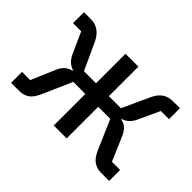

<svg xmlns="http://www.w3.org/2000/svg" viewBox="-96 -749 980 980"><g transform="rotate(45 394.0 -259.0)"><path d="M40 -79H99L156 -212Q167 -236 183 -249Q199 -262 218 -265V-269Q199 -275 184 -288.5Q169 -302 158 -326L107 -439H48V-518H98Q161 -518 193 -453L261 -305H348V-518H441V-305H528L596 -453Q612 -487 635.5 -502.5Q659 -518 691 -518H741V-439H682L630 -326Q619 -302 604.5 -288.5Q590 -275 570 -269V-265Q590 -262 605.5 -249Q621 -236 632 -212L689 -79H748V0H689Q660 0 637 -15Q614 -30 596 -71L528 -228H441V0H348V-228H261L192 -71Q174 -30 151.5 -15Q129 0 99 0H40Z"/></g></svg>

Font: IBM Plex Sans Text
Style: Regular
Weight: 450
Designer: Mike Abbink, Paul van der Laan, Pieter van Rosmalen
Foundry: Bold Monday
Version: Version 3.005